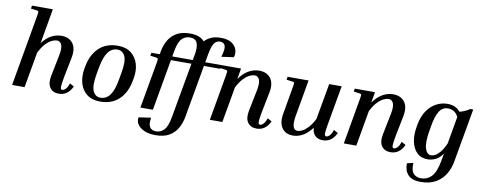

<svg xmlns="http://www.w3.org/2000/svg" viewBox="-75 -1135 4400 1742"><g transform="rotate(10 2124.5 -263.5)"><path d="M603 -83Q581 -37 550 -16Q519 5 479 5Q424 5 397 -33.5Q370 -72 384 -142L423 -336Q437 -405 424 -436.5Q411 -468 380 -468Q362 -468 336 -456.5Q310 -445 280.5 -415Q251 -385 222 -328L164 0H49L164 -656Q170 -690 168 -696.5Q166 -703 151 -705L97 -712L102 -740H294L238 -419Q277 -470 321.5 -493.5Q366 -517 413 -517Q484 -517 519.5 -470Q555 -423 538 -337L501 -150Q488 -81 488.5 -58Q489 -35 505 -35Q519 -35 535 -51Q551 -67 564 -105Z M1124 -244 1120 -223Q1099 -113 1032.5 -51.5Q966 10 859 10Q786 10 739 -26Q692 -62 674 -124Q656 -186 670 -263L674 -284Q695 -394 761.5 -455.5Q828 -517 934 -517Q1008 -517 1055.5 -480.5Q1103 -444 1121 -382.5Q1139 -321 1124 -244ZM1006 -274Q1027 -387 1005.5 -434.5Q984 -482 936 -482Q884 -482 850 -437Q816 -392 798 -294L787 -233Q767 -120 788.5 -72.5Q810 -25 857 -25Q910 -25 944 -70Q978 -115 995 -213Z M1647 14Q1637 69 1610.5 117Q1584 165 1535 194Q1486 223 1408 223Q1348 223 1305.5 204.5Q1263 186 1243 156Q1223 126 1230 90L1343 74Q1332 135 1350 161.5Q1368 188 1407 188Q1450 188 1481 156Q1512 124 1528 34L1618 -472H1429L1346 0H1231L1306 -423Q1312 -457 1309.5 -463.5Q1307 -470 1292 -472L1238 -479L1243 -507H1320L1326 -541Q1336 -594 1362.5 -639.5Q1389 -685 1437.5 -712.5Q1486 -740 1562 -740Q1609 -740 1641 -727Q1673 -714 1692 -691Q1716 -718 1752.5 -734Q1789 -750 1841 -750Q1904 -750 1940 -726.5Q1976 -703 1987.5 -668Q1999 -633 1987 -597L1874 -581Q1897 -654 1886.5 -684.5Q1876 -715 1840 -715Q1820 -715 1803.5 -704Q1787 -693 1774.5 -664.5Q1762 -636 1752 -581L1739 -507H1889L1883 -472H1733ZM1445 -561 1435 -507H1624L1634 -561Q1646 -628 1631 -666.5Q1616 -705 1563 -705Q1523 -705 1491.5 -675Q1460 -645 1445 -561Z M2425 -83Q2403 -37 2372 -16Q2341 5 2301 5Q2246 5 2219 -33.5Q2192 -72 2206 -142L2245 -336Q2259 -405 2246 -436.5Q2233 -468 2202 -468Q2184 -468 2158 -456.5Q2132 -445 2102.5 -415Q2073 -385 2044 -329L1986 0H1871L1945 -423Q1951 -457 1949 -463.5Q1947 -470 1932 -472L1878 -479L1883 -507H2069L2052 -409Q2093 -465 2139.5 -491Q2186 -517 2235 -517Q2306 -517 2341.5 -470Q2377 -423 2360 -337L2323 -150Q2310 -81 2310.5 -58Q2311 -35 2327 -35Q2341 -35 2357 -51Q2373 -67 2386 -105Z M2911 5Q2867 5 2840.5 -20.5Q2814 -46 2812 -93Q2772 -40 2728 -15Q2684 10 2637 10Q2569 10 2535.5 -37.5Q2502 -85 2517 -170L2561 -423Q2567 -457 2565 -463.5Q2563 -470 2547 -472L2493 -479L2498 -507H2691L2632 -171Q2620 -102 2631 -70.5Q2642 -39 2670 -39Q2688 -39 2712.5 -50.5Q2737 -62 2765.5 -91.5Q2794 -121 2822 -176L2881 -507H2996L2933 -150Q2920 -80 2921 -57.5Q2922 -35 2937 -35Q2951 -35 2967 -51Q2983 -67 2996 -105L3035 -83Q3013 -37 2982 -16Q2951 5 2911 5Z M3659 -83Q3637 -37 3606 -16Q3575 5 3535 5Q3480 5 3453 -33.5Q3426 -72 3440 -142L3479 -336Q3493 -405 3480 -436.5Q3467 -468 3436 -468Q3418 -468 3392 -456.5Q3366 -445 3336.5 -415Q3307 -385 3278 -329L3220 0H3105L3179 -423Q3185 -457 3183 -463.5Q3181 -470 3166 -472L3112 -479L3117 -507H3303L3286 -409Q3327 -465 3373.5 -491Q3420 -517 3469 -517Q3540 -517 3575.5 -470Q3611 -423 3594 -337L3557 -150Q3544 -81 3544.5 -58Q3545 -35 3561 -35Q3575 -35 3591 -51Q3607 -67 3620 -105Z M4120 -9Q4109 52 4077.5 105Q4046 158 3990 190.5Q3934 223 3849 223Q3770 223 3734 183Q3698 143 3700 78L3757 64Q3753 133 3778.5 161.5Q3804 190 3847 190Q3906 190 3945.5 148.5Q3985 107 4004 1L4016 -66Q3985 -23 3949.5 -6.5Q3914 10 3878 10Q3817 10 3779 -27Q3741 -64 3728.5 -127Q3716 -190 3730 -266L3734 -288Q3748 -363 3783 -414Q3818 -465 3867 -491Q3916 -517 3970 -517Q4047 -517 4088 -465Q4111 -471 4135 -481Q4159 -491 4181 -507H4208ZM3850 -248Q3831 -138 3847.5 -84.5Q3864 -31 3903 -31Q3917 -31 3937.5 -40.5Q3958 -50 3983 -78.5Q4008 -107 4033 -163L4077 -414Q4061 -449 4035 -463Q4009 -477 3983 -477Q3930 -477 3901.5 -430Q3873 -383 3859 -300Z"/></g></svg>

Font: Inria Serif
Style: Bold Italic
Weight: 700
Italic angle: -10°
Designer: Black Foundry Team
Foundry: Black Foundry
Version: Version 1.000; ttfautohint (v1.8.3)